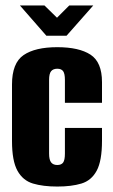

<svg xmlns="http://www.w3.org/2000/svg" viewBox="-20 -676 414 704"><path d="M190 8Q138 8 101 -3Q64 -14 44 -50Q24 -86 24 -159V-366Q24 -445 66.5 -474Q109 -503 190 -503Q270 -503 312 -475.5Q354 -448 354 -375V-299H218V-383Q218 -406 211.5 -415Q205 -424 190 -424Q175 -424 167.5 -415Q160 -406 160 -383V-113Q160 -90 167.5 -80.5Q175 -71 190 -71Q205 -71 211.5 -80Q218 -89 218 -113V-207H354V-160Q354 -86 334.5 -50Q315 -14 278.5 -3Q242 8 190 8ZM150 -545 53 -656H143L189 -611L234 -656H322L224 -545Z"/></svg>

Font: Alumni Sans ExtraBold
Style: Regular
Weight: 800
Designer: Robert E. Leuschke
Foundry: Robert E. Leuschke
Version: Version 1.018